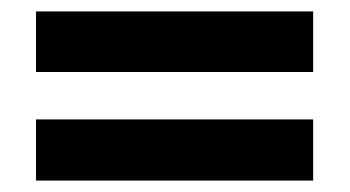

<svg xmlns="http://www.w3.org/2000/svg" viewBox="-20 -520 612 336"><path d="M43 -394V-500H528V-394ZM43 -204V-311H528V-204Z"/></svg>

Font: Noto Sans Adlam Unjoined
Style: Regular
Weight: 400
Designer: Mark Jamra, Neil Patel
Foundry: JamraPatel LLC
Version: Version 3.001